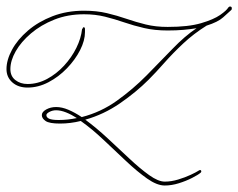

<svg xmlns="http://www.w3.org/2000/svg" viewBox="-20 -573 735 592"><path d="M689 -553Q697 -553 694 -543Q684 -534 668 -519.5Q652 -505 617 -494Q577 -469 545 -439Q513 -409 486.5 -379Q460 -349 438 -327Q400 -289 350 -254.5Q300 -220 243 -204Q277 -179 312 -146.5Q347 -114 379.5 -83.5Q412 -53 440 -33Q468 -13 488 -13Q508 -13 529.5 -19.5Q551 -26 568 -34Q585 -42 591 -46Q598 -51 600 -47Q602 -43 598 -40Q591 -34 572.5 -24.5Q554 -15 531.5 -8Q509 -1 488 -1Q464 -1 433.5 -22.5Q403 -44 368.5 -76.5Q334 -109 298.5 -142.5Q263 -176 229 -200Q197 -192 165 -192Q132 -192 120.5 -200Q109 -208 109 -218Q109 -228 122.5 -235.5Q136 -243 153 -243Q171 -243 191 -234.5Q211 -226 232 -212Q291 -227 340.5 -262.5Q390 -298 432 -340.5Q474 -383 512 -422.5Q550 -462 586 -486Q568 -483 546 -481Q524 -479 497 -479Q457 -479 424.5 -486.5Q392 -494 363 -504Q334 -514 304 -521.5Q274 -529 239 -529Q189 -529 147.5 -512.5Q106 -496 75.5 -470Q45 -444 28.5 -415Q12 -386 12 -360Q12 -338 27.5 -326Q43 -314 65 -314Q96 -314 125 -329.5Q154 -345 177.5 -370.5Q201 -396 215.5 -425.5Q230 -455 233 -483Q235 -485 235.5 -487Q236 -489 238 -489Q242 -489 242 -483.5Q242 -478 242 -474Q242 -448 227 -418.5Q212 -389 186.5 -362.5Q161 -336 129.5 -319.5Q98 -303 65 -303Q36 -303 18 -319Q0 -335 0 -360Q0 -388 17 -419.5Q34 -451 66 -478.5Q98 -506 142 -523Q186 -540 239 -540Q278 -540 309.5 -532.5Q341 -525 370 -515Q399 -505 429.5 -497.5Q460 -490 497 -490Q561 -490 600 -501.5Q639 -513 659 -527Q679 -541 684 -550Q687 -553 689 -553ZM123 -218Q123 -211 131.5 -207Q140 -203 161 -203Q189 -203 217 -209Q200 -220 183.5 -226.5Q167 -233 153 -233Q142 -233 132.5 -228Q123 -223 123 -218Z"/></svg>

Font: Kapakana Light
Style: Regular
Weight: 300
Designer: Kyosuke Nagai
Version: Version 1.000